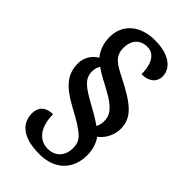

<svg xmlns="http://www.w3.org/2000/svg" viewBox="-263 -840 1032 1032"><g transform="rotate(45 253.5 -323.5)"><path d="M258 113C380 113 445 38 445 -65C445 -107 433 -145 412 -173C445 -196 472 -243 472 -292C472 -377 416 -423 282 -491C213 -526 174 -547 174 -611C174 -671 209 -706 261 -706C326 -706 343 -637 343 -579C401 -579 432 -610 432 -650C432 -712 375 -760 265 -760C158 -760 80 -701 80 -599C80 -546 99 -507 120 -482C85 -461 60 -424 60 -379C60 -300 100 -249 205 -192C342 -119 364 -93 364 -39C364 20 329 61 270 61C196 61 159 -5 159 -91C109 -91 75 -66 75 -14C75 47 114 113 258 113ZM368 -211C346 -227 318 -245 275 -268C176 -322 144 -348 144 -403C144 -422 150 -439 158 -450C188 -428 226 -409 267 -387C357 -339 380 -304 380 -258C380 -239 374 -221 368 -211Z"/></g></svg>

Font: Noto Serif Hebrew SemiCondensed
Style: Bold
Weight: 700
Width: 4
Designer: Monotype Design Team
Foundry: Monotype Imaging Inc.
Version: Version 2.004